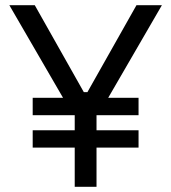

<svg xmlns="http://www.w3.org/2000/svg" viewBox="-20 -720 660 740"><path d="M268 0H352V-151H514V-218H352V-276H514V-343H397L604 -700H506L317 -365H303L114 -700H16L223 -343H106V-276H268V-218H106V-151H268Z"/></svg>

Font: Meta Space
Style: Regular
Weight: 400
Designer: Meta Pool / Florian Karsten
Foundry: Meta Pool / Florian Karsten
Version: Version 2.000;Glyphs 3.1.1 (3137)